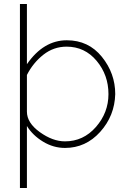

<svg xmlns="http://www.w3.org/2000/svg" viewBox="-20 -730 643 963"><path d="M558 -258Q555 -149 482.5 -68.5Q410 12 306 12Q248 12 196 -19.5Q144 -51 115 -98V213H80V-710H115V-408Q198 -528 315 -528Q424 -528 491 -445Q558 -362 558 -258ZM524 -258Q524 -354 464.5 -425Q405 -496 314 -496Q249 -496 197.5 -455.5Q146 -415 115 -354V-170Q115 -114 179.5 -67.5Q244 -21 306 -21Q398 -21 461 -93Q524 -165 524 -258Z"/></svg>

Font: Raleway
Style: ExtraLight
Weight: 200
Designer: Matt McInerney, Pablo Impallari, Rodrigo Fuenzalida
Foundry: Matt McInerney, Pablo Impallari, Rodrigo Fuenzalida
Version: Version 2.001